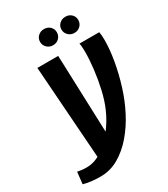

<svg xmlns="http://www.w3.org/2000/svg" viewBox="-243 -730 819 935"><g transform="rotate(-30 167.0 -263.0)"><path d="M40.5 117.4Q12.1 117.4 -12 114.3Q-36.2 111.3 -54.8 105.9L-47.4 39.5Q-37.6 41.5 -25.4 43.2Q-13.1 44.9 4.4 44.9Q47.8 44.9 89.5 17.5Q131.2 -10 166.4 -55Q201.6 -100.1 223.8 -151.5Q241.7 -192.4 253.6 -244.1Q265.5 -295.9 271.9 -349.6Q278.3 -403.4 278.3 -448.6Q278.3 -463.3 277.3 -475.1Q276.3 -487 274.3 -495H385.5Q389.2 -477.7 389.2 -449.9Q389.2 -397.2 378.2 -333.8Q367.2 -270.5 347.2 -206.4Q327.2 -142.4 298.4 -86.9Q269.4 -30.3 229.8 16.1Q190.2 62.5 142.7 89.9Q95.1 117.4 40.5 117.4ZM76.7 52.9 37.6 -495H154.7L172.3 -1.2ZM159.9 -552.1Q139.6 -552.1 126 -565.5Q112.3 -578.8 112.3 -598Q112.3 -617.2 126 -630Q139.6 -642.9 159.9 -642.9Q180.1 -642.9 193.5 -630Q206.8 -617.2 206.8 -598Q206.8 -578.8 193.5 -565.5Q180.1 -552.1 159.9 -552.1ZM280.1 -552.1Q259.9 -552.1 246.2 -565.5Q232.5 -578.8 232.5 -598Q232.5 -617.2 246.2 -630Q259.9 -642.9 280.1 -642.9Q300.4 -642.9 313.7 -630Q327 -617.2 327 -598Q327 -578.8 313.7 -565.5Q300.4 -552.1 280.1 -552.1Z"/></g></svg>

Font: Alumni Sans Thin
Style: Italic
Weight: 100
Italic angle: -8°
Designer: Robert E. Leuschke
Foundry: Robert E. Leuschke
Version: Version 1.016